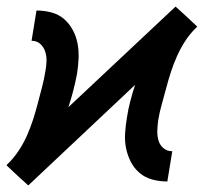

<svg xmlns="http://www.w3.org/2000/svg" viewBox="-23 -552 643 584"><path d="M63 12 30 -18 -3 -49 -2 -51Q18 -70 33 -92.5Q48 -115 58.5 -138.5Q69 -162 77 -186.5Q85 -211 91.5 -236Q98 -261 104.5 -285.5Q111 -310 115 -335Q118 -350 118.5 -365.5Q119 -381 114.5 -395Q110 -409 99.5 -418.5Q89 -428 73 -428L88 -520Q112 -520 134 -514Q156 -508 172 -494Q188 -480 198.5 -460.5Q209 -441 213 -419Q217 -397 216 -373.5Q215 -350 211 -326Q206 -300 199.5 -275Q193 -250 185 -226L511 -532L544 -502L577 -471L575 -469Q555 -450 540.5 -427.5Q526 -405 515.5 -381.5Q505 -358 497 -333.5Q489 -309 482.5 -284Q476 -259 469 -234.5Q462 -210 458 -185Q456 -170 455.5 -154.5Q455 -139 459 -125Q463 -111 474 -101.5Q485 -92 501 -92L486 0Q462 0 440 -6Q418 -12 401.5 -26Q385 -40 375 -59.5Q365 -79 360.5 -101Q356 -123 357.5 -146.5Q359 -170 363 -194Q367 -220 373.5 -245Q380 -270 388 -294Z"/></svg>

Font: Iosevka SmBd Ex Obl
Style: Regular
Weight: 600
Width: 7
Italic angle: -9°
Monospace: yes
Designer: Belleve Invis
Foundry: Belleve Invis
Version: Version 32.5.0; ttfautohint (v1.8.4)